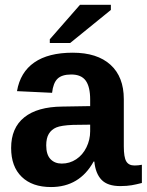

<svg xmlns="http://www.w3.org/2000/svg" viewBox="-20 -753 599 783"><path d="M188 9.8Q111.3 9.8 68.4 -32Q25.4 -73.7 25.4 -149.4Q25.4 -231.4 78.9 -274.4Q132.3 -317.4 233.9 -318.4L347.7 -320.3V-347.2Q347.7 -398.9 329.6 -424.1Q311.5 -449.2 270.5 -449.2Q232.4 -449.2 214.6 -431.9Q196.8 -414.6 192.4 -374.5L49.3 -381.3Q62.5 -458.5 119.9 -498.3Q177.2 -538.1 276.4 -538.1Q376.5 -538.1 430.7 -488.8Q484.9 -439.5 484.9 -348.6V-156.2Q484.9 -111.8 494.9 -95Q504.9 -78.1 528.3 -78.1Q543.9 -78.1 558.6 -81.1V-6.8Q546.4 -3.9 536.6 -1.5Q526.9 1 517.1 2.4Q507.3 3.9 496.3 4.9Q485.4 5.9 470.7 5.9Q418.9 5.9 394.3 -19.5Q369.6 -44.9 364.7 -94.2H361.8Q304.2 9.8 188 9.8ZM347.7 -244.6 277.3 -243.7Q229.5 -241.7 209.5 -233.2Q189.5 -224.6 179 -207Q168.5 -189.5 168.5 -160.2Q168.5 -122.6 185.8 -104.2Q203.1 -85.9 231.9 -85.9Q264.2 -85.9 290.8 -103.5Q317.4 -121.1 332.5 -152.1Q347.7 -183.1 347.7 -217.8ZM183.1 -577.6V-592.8L306.2 -733.4H432.1V-712.4L266.1 -577.6Z"/></svg>

Font: TypoPRO Liberation Sans
Style: Bold
Weight: 700
Designer: Steve Matteson
Foundry: Ascender Corporation
Version: Version 2.00.1